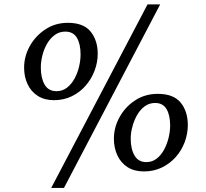

<svg xmlns="http://www.w3.org/2000/svg" viewBox="-20 -830 962 896"><path d="M232 -362.5Q187.5 -362.5 156.2 -382.5Q125 -402.5 108.8 -437Q92.5 -471.5 92.5 -514.5Q92.5 -567 119 -614.8Q145.5 -662.5 191.8 -693Q238 -723.5 296.5 -723.5Q370 -723.5 403 -682.5Q436 -641.5 436 -579Q436 -538.5 421.2 -499.8Q406.5 -461 379.5 -430Q352.5 -399 315 -380.8Q277.5 -362.5 232 -362.5ZM243.5 -404.5Q271.5 -404.5 292.5 -420.8Q313.5 -437 327.8 -463.2Q342 -489.5 349 -519.2Q356 -549 356 -576Q356 -625 338.8 -653.8Q321.5 -682.5 284.5 -682.5Q257 -682.5 235.5 -666.8Q214 -651 199.5 -625.8Q185 -600.5 177.8 -571.2Q170.5 -542 170.5 -515Q170.5 -466 188.2 -435.2Q206 -404.5 243.5 -404.5ZM668.5 -809.5H727.5L278.5 47H219ZM651.5 -30Q606.5 -30 575.2 -50Q544 -70 527.8 -104.8Q511.5 -139.5 511.5 -183Q511.5 -235.5 538 -283.5Q564.5 -331.5 610.8 -361.8Q657 -392 716 -392Q790 -392 823.2 -351Q856.5 -310 856.5 -246.5Q856.5 -206 842 -167Q827.5 -128 800.2 -97.2Q773 -66.5 735.2 -48.2Q697.5 -30 651.5 -30ZM662.5 -73.5Q690.5 -73.5 711.2 -89.8Q732 -106 746 -132.2Q760 -158.5 767 -188Q774 -217.5 774 -244Q774 -293 757 -321.2Q740 -349.5 704 -349.5Q676.5 -349.5 655.2 -333.8Q634 -318 619.8 -293Q605.5 -268 597.8 -239Q590 -210 590 -183.5Q590 -134.5 608 -104Q626 -73.5 662.5 -73.5Z"/></svg>

Font: Merriweather 28pt
Style: Italic
Weight: 400
Italic angle: -7.8°
Version: Version 2.101